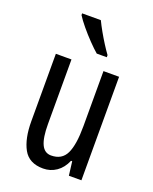

<svg xmlns="http://www.w3.org/2000/svg" viewBox="-145 -846 745 936"><g transform="rotate(20 228.0 -378.0)"><path d="M391 -537V0H326L317 -72H311Q294 -32 263.5 -11Q233 10 195 10Q122 10 92.5 -43.5Q63 -97 63 -187V-537H144V-202Q144 -131 160 -97Q176 -63 210 -63Q266 -63 288 -109Q310 -155 310 -251V-537ZM213 -766Q224 -743 239.5 -715.5Q255 -688 271.5 -662Q288 -636 302 -617V-606H250Q230 -623 203.5 -650.5Q177 -678 153 -707Q129 -736 116 -757V-766Z"/></g></svg>

Font: Noto Sans Gurmukhi ExtraCondensed
Style: Regular
Weight: 400
Width: 2
Designer: Jelle Bosma - Monotype Design Team
Foundry: Monotype Imaging Inc.
Version: Version 2.004; ttfautohint (v1.8.4.7-5d5b)